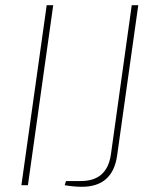

<svg xmlns="http://www.w3.org/2000/svg" viewBox="-20 -710 593 736"><path d="M87 0H62L159 -690H184ZM510 -690 429 -114Q412 7 292 6Q264 6 228 0L233 -16H290Q390 -16 405 -117L485 -690Z"/></svg>

Font: Exo 2.0 Thin
Style: Italic
Weight: 250
Italic angle: -8°
Designer: Natanael Gama
Version: Version 1.001;PS 001.001;hotconv 1.0.70;makeotf.lib2.5.58329